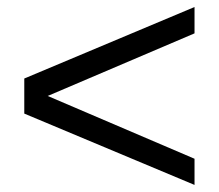

<svg xmlns="http://www.w3.org/2000/svg" viewBox="-20 -603 624 548"><path d="M49.3 -278.8V-378.9L535.2 -583V-507.8L116.2 -329.1L535.2 -149.9V-75.2Z"/></svg>

Font: Arial
Style: Regular
Weight: 400
Designer: Steve Matteson
Foundry: Ascender Corporation
Version: Version 2.00.3